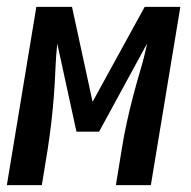

<svg xmlns="http://www.w3.org/2000/svg" viewBox="-36 -540 556 560"><path d="M-16 0 70 -520H174L234 -243L386 -520H490L404 0H302L319 -104Q325 -143 333.5 -181.5Q342 -220 352 -258.5Q362 -297 373.5 -335.5Q385 -374 393 -413L253 -156H187L131 -413Q127 -374 125.5 -335.5Q124 -297 121 -258.5Q118 -220 113.5 -181.5Q109 -143 103 -104L86 0Z"/></svg>

Font: Iosevka Curly Semibold
Style: Italic
Weight: 600
Italic angle: -9°
Monospace: yes
Designer: Belleve Invis
Foundry: Belleve Invis
Version: Version 22.1.2; ttfautohint (v1.8.4)